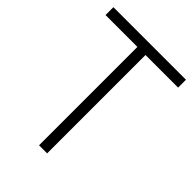

<svg xmlns="http://www.w3.org/2000/svg" viewBox="-221 -877 984 984"><g transform="rotate(45 271.0 -385.0)"><path d="M12.2 -712.9V-770H538.1V-712.9H301.8V0H243.2V-712.9Z"/></g></svg>

Font: Junction Light
Style: Regular
Weight: 300
Designer: Caroline Hadilaksono
Foundry: Caroline Hadilaksono
Version: Version 1.002